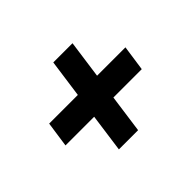

<svg xmlns="http://www.w3.org/2000/svg" viewBox="-106 -695 890 890"><g transform="rotate(-45 339.0 -250.0)"><path d="M365 0 391 -188H577L595 -313H409L435 -500H309L283 -313H95L77 -188H265L239 0Z"/></g></svg>

Font: Plus Jakarta Sans ExtraBold
Style: Italic
Weight: 800
Italic angle: -8°
Designer: Gumpita Rahayu
Foundry: Tokotype
Version: Version 2.071;gftools[0.9.30]